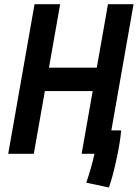

<svg xmlns="http://www.w3.org/2000/svg" viewBox="-20 -713 639 890"><path d="M484.9 156.2C505.9 98.1 536.6 -36.1 541.5 -108.4H496.1L599.1 -693.4H480.5L428.7 -399.4H207L258.8 -693.4H140.1L18.1 0H136.7L188 -291H409.7L358.4 0H418C409.2 39.6 396.5 85.9 379.9 133.8Z"/></svg>

Font: Cascadia Mono PL SemiBold
Style: Italic
Weight: 600
Italic angle: -10°
Monospace: yes
Designer: Aaron Bell
Foundry: Saja Typeworks
Version: Version 2404.023